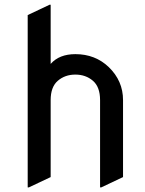

<svg xmlns="http://www.w3.org/2000/svg" viewBox="-20 -777 616 816"><path d="M97.7 19.5V-712.9L190.4 -756.8H195.3V-505.4Q231.9 -546.9 300.3 -546.9Q384.8 -546.9 442.4 -491.7Q502.9 -433.1 502.9 -351.6V-24.4L410.2 19.5H405.3V-351.6Q405.3 -407.7 374.8 -433.8Q344.2 -460 300.3 -460Q256.3 -460 225.8 -433.8Q195.3 -407.7 195.3 -351.6V-24.4L102.5 19.5Z"/></svg>

Font: Nova Round
Style: Book
Weight: 400
Version: Version 2.000